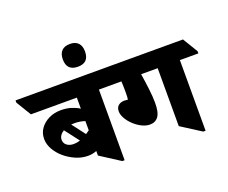

<svg xmlns="http://www.w3.org/2000/svg" viewBox="-210 -1080 1552 1308"><g transform="rotate(-20 566.0 -426.0)"><path d="M262 -103Q217 -103 173.5 -122Q130 -141 95 -171Q61 -200 40 -237.5Q19 -275 19 -313Q19 -356 42.5 -388.5Q66 -421 105 -440Q144 -459 192 -459Q234 -459 267 -448.5Q300 -438 325 -422V-502H-8L-74 -611V-627H553L619 -518V-502H485V10H468L325 -82V-115Q296 -103 262 -103ZM248 -344Q237 -344 226 -343L299 -247Q311 -255 325 -265V-332Q310 -337 291 -340.5Q272 -344 248 -344ZM129 -267Q129 -242 148.5 -227Q168 -212 198 -212Q221 -212 245 -220L166 -323Q149 -313 139 -298.5Q129 -284 129 -267Z M405 -697Q324 -697 324 -779Q324 -819 344.5 -840.5Q365 -862 405 -862Q444 -862 464.5 -840.5Q485 -819 485 -779Q485 -697 405 -697Z M731 -159Q703 -159 673 -174Q643 -189 617.5 -213Q592 -237 576.5 -264.5Q561 -292 561 -316Q561 -343 577.5 -357.5Q594 -372 623 -372Q635 -372 647 -370Q650 -382 650 -424Q650 -465 648 -502H537L471 -611V-627H1140L1206 -518V-502H1072V10H1055L911 -82V-502H791Q800 -446 807 -387.5Q814 -329 814 -287Q814 -217 792.5 -188Q771 -159 731 -159Z"/></g></svg>

Font: Noto Serif Devanagari Black
Style: Regular
Weight: 900
Designer: Universal Thirst, Indian Type Foundry and the Monotype Design Team
Foundry: Monotype Imaging Inc.
Version: Version 2.004; ttfautohint (v1.8.4.7-5d5b)